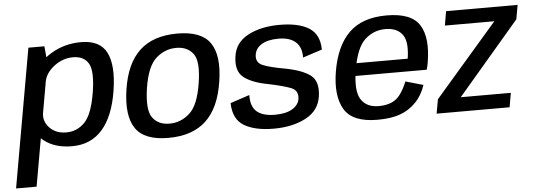

<svg xmlns="http://www.w3.org/2000/svg" viewBox="-100 -751 3119 1123"><g transform="rotate(-5 1460.0 -189.0)"><path d="M-47.5 221.5H73L199 -493.5L190 -592.5H96ZM300.5 4Q411.5 4 479 -73Q546.5 -150 570 -297.5Q593.5 -445 555 -521.5Q516.5 -598 405.5 -598Q306 -598 226.8 -549Q147.5 -500 137.5 -445L180 -386Q189 -436.5 239.8 -475.2Q290.5 -514 350.5 -514Q414.5 -514 441.5 -468.2Q468.5 -422.5 448 -297Q427 -170.5 382 -125Q337 -79.5 274 -79.5Q213 -79.5 176.2 -118Q139.5 -156.5 148.5 -208L85.5 -148.5Q75.5 -93.5 138.2 -44.8Q201 4 300.5 4Z M866.5 4.5Q1008 4.5 1088 -70.5Q1168 -145.5 1191 -298.5Q1214.5 -449 1163.2 -524Q1112 -599 970.5 -599Q829 -599 749 -524.8Q669 -450.5 646 -298.5Q623 -147 674 -71.2Q725 4.5 866.5 4.5ZM880 -78Q814 -78 780.5 -124Q747 -170 766.5 -298Q786.5 -424.5 838.8 -470.2Q891 -516 957 -516Q1023 -516 1056.8 -470.5Q1090.5 -425 1070 -298Q1050 -170.5 998 -124.2Q946 -78 880 -78Z M1485 4.5Q1596 4.5 1674.2 -37Q1752.5 -78.5 1764 -162.5Q1776 -249.5 1727.8 -285.5Q1679.5 -321.5 1577 -340.5Q1497.5 -354.5 1454 -371.5Q1410.5 -388.5 1417 -435Q1422 -472.5 1458 -495Q1494 -517.5 1557.5 -517.5Q1624 -517.5 1658.5 -486.2Q1693 -455 1691.5 -395L1805 -432Q1804 -521.5 1743.2 -559.5Q1682.5 -597.5 1571 -597.5Q1460.5 -597.5 1384.8 -557.2Q1309 -517 1298 -436Q1285.5 -350 1333 -312.8Q1380.5 -275.5 1476 -258Q1560 -240.5 1605.2 -223.5Q1650.5 -206.5 1643.5 -156.5Q1638.5 -121.5 1601.5 -98.8Q1564.5 -76 1498.5 -76Q1428.5 -76 1393 -106Q1357.5 -136 1359 -204L1246 -166.5Q1248 -71 1311.8 -33.2Q1375.5 4.5 1485 4.5Z M2094 5.5 2108 -73.5Q2036 -73.5 2004 -124.2Q1972 -175 1992.5 -297Q2014 -425.5 2065.2 -472.2Q2116.5 -519 2185 -519Q2255 -519 2286.2 -474.5Q2317.5 -430 2298.5 -323L2306.5 -335H1987L1974 -261H2405.5Q2411 -277.5 2414.5 -298.5Q2440 -444.5 2392.8 -521.2Q2345.5 -598 2199 -598Q2056 -598 1978.2 -521.8Q1900.5 -445.5 1875.5 -297Q1852 -155.5 1899.8 -75Q1947.5 5.5 2094 5.5ZM2108 -73.5 2094 5.5Q2173.5 5.5 2226.5 -13.5Q2279.5 -32.5 2319.2 -73Q2359 -113.5 2379 -174L2275.5 -203.5Q2259.5 -163.5 2237.2 -131.8Q2215 -100 2182.5 -86.8Q2150 -73.5 2108 -73.5Z M2441 0H2869.5L2884 -83.5H2585L2584 -76.5L2953.5 -509L2968.5 -592.5H2548.5L2534 -509H2829.5L2830 -515.5L2456 -83.5Z"/></g></svg>

Font: Anybody UltraCondensed Thin Medium
Style: Italic
Weight: 500
Italic angle: -10°
Version: Version 1.111